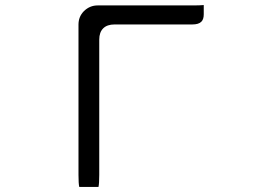

<svg xmlns="http://www.w3.org/2000/svg" viewBox="-20 -719 1040 750"><path d="M364.7 11.2Q367.7 -1.5 367.7 -36.1V-564.5Q367.7 -592.8 383.1 -608.2Q398.4 -623.5 427.7 -623.5H731.4Q755.9 -623.5 766.6 -634.3Q775.9 -643.6 775.9 -663.1V-699.2Q759.8 -697.8 731.4 -697.8H361.3Q330.6 -697.8 307.6 -675.3Q286.6 -653.8 286.6 -623V-36.1Q286.6 -1.5 289.6 11.2Z"/></svg>

Font: YuPearl-ExtraLight
Style: ExtraLight
Weight: 200
Designer: Max Yao
Foundry: Max-Everyday
Version: Version 1.011; ttfautohint (v1.8.3)